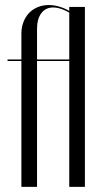

<svg xmlns="http://www.w3.org/2000/svg" viewBox="-20 -726 389 746"><path d="M9.4 -495V-489H63.1V0H123.9V-489H249.1V0H309.9V-699H249.1V-495H123.9V-613.9Q123.9 -652.5 140.6 -674.8Q157.4 -697 186.6 -697Q205.5 -697 228.1 -687.5Q250.8 -678 272.2 -661L276.6 -665.4Q251.6 -685.1 223.8 -695.8Q195.9 -706.5 169.6 -706.5Q146.2 -706.5 126.4 -698.2Q106.6 -690 92.7 -675.3Q78.8 -660.6 70.9 -639.9Q63.1 -619.2 63.1 -595.4V-495Z"/></svg>

Font: Moniqa Black
Style: Regular
Weight: 900
Designer: Rajesh Rajput
Foundry: Rajesh Rajput
Version: Version 1.000